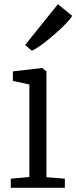

<svg xmlns="http://www.w3.org/2000/svg" viewBox="-20 -889 362 909"><path d="M31 0V-43L119 -51V-489L41 -506V-551L178 -567H180L200 -551V-50L287 -43V0ZM131 -649 99 -676 254 -869 322 -814Q312.5 -798 288.8 -773.8Q265 -749.5 235.2 -723.8Q205.5 -698 177.8 -677.8Q150 -657.5 132 -649Z"/></svg>

Font: Merriweather Light
Style: Regular
Weight: 300
Designer: Eben Sorkin
Foundry: Eben Sorkin
Version: Version 2.100